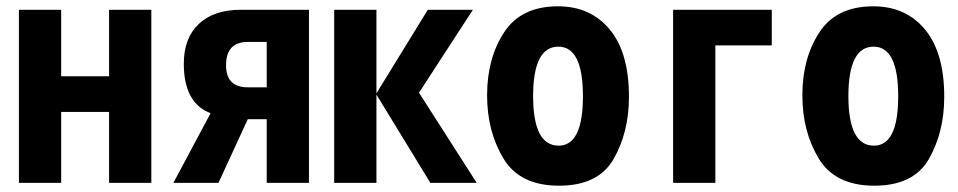

<svg xmlns="http://www.w3.org/2000/svg" viewBox="-20 -580 3040 609"><path d="M174 0V-225H326V0H460V-549H326V-338H174V-549H40V0Z M697 -373Q697 -447 766 -447H826V-303H766Q697 -303 697 -373ZM673 0 766 -202H826V0H960V-549H744Q658 -549 610.5 -504Q563 -459 563 -378Q563 -253 648 -221L530 0Z M1174 0V-280L1345 0H1492L1309 -286L1480 -549H1337L1174 -284V-549H1040V0Z M1975 -273Q1975 -413 1914 -486.5Q1853 -560 1750 -560Q1633 -560 1579 -477.5Q1525 -395 1525 -278Q1525 -163 1577 -77Q1629 9 1753 9Q1878 9 1926.5 -76Q1975 -161 1975 -273ZM1671 -275Q1671 -432 1751 -432Q1829 -432 1829 -275Q1829 -118 1752 -118Q1671 -118 1671 -275Z M2249 0V-436H2428V-549H2115V0Z M2975 -273Q2975 -413 2914 -486.5Q2853 -560 2750 -560Q2633 -560 2579 -477.5Q2525 -395 2525 -278Q2525 -163 2577 -77Q2629 9 2753 9Q2878 9 2926.5 -76Q2975 -161 2975 -273ZM2671 -275Q2671 -432 2751 -432Q2829 -432 2829 -275Q2829 -118 2752 -118Q2671 -118 2671 -275Z"/></svg>

Font: Noto Sans Mono UI Condensed ExtraBold
Style: Regular
Weight: 800
Width: 3
Designer: Monotype Design team
Foundry: Monotype Imaging Inc.
Version: 1.000